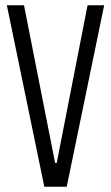

<svg xmlns="http://www.w3.org/2000/svg" viewBox="-20 -708 421 728"><path d="M148 0 6 -688H71L189 -90H195L312 -688H375L233 0Z"/></svg>

Font: Saira ExtraCondensed
Style: Regular
Weight: 400
Width: 2
Designer: Hector Gatti with collaboration of the Omnibus-Type team
Foundry: Omnibus-Type
Version: Version 1.101